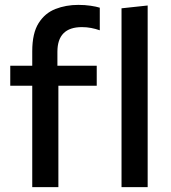

<svg xmlns="http://www.w3.org/2000/svg" viewBox="-20 -766 701 786"><path d="M112 0V-415H22V-497H112V-556Q112 -630 138 -671.2Q164 -712.5 207 -729.2Q250 -746 300.5 -746Q327.5 -746 351 -742.5Q374.5 -739 388.5 -734.5V-642Q371.5 -648 353.2 -651.5Q335 -655 315.5 -655Q215 -655 215 -554V-497H376V-415H219V0ZM477.5 0V-732L584.5 -743.5V0Z"/></svg>

Font: Commissioner Medium
Style: Regular
Weight: 500
Designer: Kostas Bartsokas
Foundry: Kostas Bartsokas
Version: Version 1.000; ttfautohint (v1.8.3)